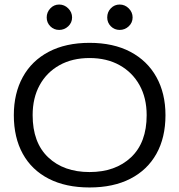

<svg xmlns="http://www.w3.org/2000/svg" viewBox="-20 -816 790 847"><path d="M375 11Q270 11 195 -27.5Q120 -66 80.5 -137.5Q41 -209 41 -308Q41 -404 80.5 -476Q120 -548 195 -587.5Q270 -627 375 -627Q480 -627 555 -587.5Q630 -548 670 -476Q710 -404 710 -308Q710 -209 670 -137.5Q630 -66 555 -27.5Q480 11 375 11ZM375 -57Q489 -57 558 -122Q627 -187 627 -308Q627 -384 595.5 -440.5Q564 -497 507.5 -528.5Q451 -560 375 -560Q299 -560 242.5 -528.5Q186 -497 155 -440.5Q124 -384 124 -308Q124 -187 192.5 -122Q261 -57 375 -57ZM241 -684Q218 -684 202 -700Q186 -716 186 -739Q186 -762 202 -779Q218 -796 241 -796Q264 -796 281 -779Q298 -762 298 -739Q298 -716 281 -700Q264 -684 241 -684ZM508 -684Q485 -684 469 -700Q453 -716 453 -739Q453 -763 469 -779.5Q485 -796 508 -796Q531 -796 548 -779Q565 -762 565 -739Q565 -716 548 -700Q531 -684 508 -684Z"/></svg>

Font: Inconsolata ExtraExpanded
Style: Regular
Weight: 400
Width: 8
Monospace: yes
Designer: Raph Levien, Cyreal, Brenton Simpson
Foundry: Raph Levien, Cyreal, Google
Version: Version 3.001; ttfautohint (v1.8.2.53-6de2)